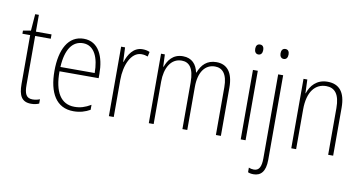

<svg xmlns="http://www.w3.org/2000/svg" viewBox="-88 -963 2719 1440"><g transform="rotate(10 1271.5 -242.5)"><path d="M177 -24C128 -24 114 -57 114 -124V-496H233V-529H114V-657H86L76 -530L17 -520V-496H76V-124C76 -36 100 10 171 10C197 10 216 5 232 -2V-35C218 -29 198 -24 177 -24Z M478 -539C360 -539 302 -427 302 -263C302 -98 362 10 494 10C543 10 583 -2 620 -23V-61C576 -35 540 -24 496 -24C392 -24 339 -110 340 -267H638V-300C638 -428 593 -539 478 -539ZM478 -505C565 -505 602 -415 602 -300H341C348 -437 399 -505 478 -505Z M925 -538C856 -538 819 -477 801 -420H798L793 -529H763V0H800V-283C800 -393 844 -500 924 -500C942 -500 959 -496 972 -491L980 -527C963 -535 944 -538 925 -538Z M1488 -539C1416 -539 1376 -497 1353 -436H1350C1338 -495 1302 -539 1233 -539C1155 -539 1121 -485 1103 -436H1100L1096 -529H1067V0H1104V-323C1104 -426 1147 -505 1229 -505C1284 -505 1323 -468 1323 -355V0H1360V-328C1360 -441 1408 -505 1483 -505C1539 -505 1578 -465 1578 -364V0H1616V-367C1616 -486 1567 -539 1488 -539Z M1787 -726C1764 -726 1756 -709 1756 -688C1756 -667 1766 -650 1786 -650C1807 -650 1817 -666 1817 -689C1817 -709 1809 -726 1787 -726ZM1804 -529H1767V0H1804Z M1949 -688C1949 -667 1959 -650 1979 -650C2000 -650 2010 -666 2010 -689C2010 -709 2002 -726 1980 -726C1958 -726 1949 -709 1949 -688ZM1906 241C1960 241 1997 207 1997 115V-529H1959V110C1959 174 1943 206 1903 206C1889 206 1875 203 1864 198V233C1874 238 1888 241 1906 241Z M2334 -539C2251 -539 2206 -484 2187 -425H2185L2181 -529H2152V0H2189V-302C2189 -439 2247 -505 2330 -505C2395 -505 2433 -461 2433 -356V0H2471V-365C2471 -485 2422 -539 2334 -539Z"/></g></svg>

Font: Noto Sans Georgian Condensed ExtraLight
Style: Regular
Weight: 200
Width: 3
Designer: Monotype Design Team, Akaki Razmadze
Foundry: Google LLC
Version: Version 2.005